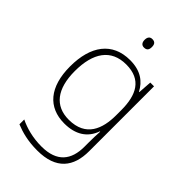

<svg xmlns="http://www.w3.org/2000/svg" viewBox="-283 -820 1155 1155"><g transform="rotate(45 295.0 -242.0)"><path d="M292 -724C271 -724 262 -709 262 -688C262 -667 271 -652 292 -652C317 -652 324 -667 324 -688C324 -709 317 -724 292 -724ZM287 -540C136 -540 58 -432 58 -258C58 -83 139 10 276 10C370 10 434 -30 461 -108H464C462 -74 461 -49 461 -15V23C461 134 409 205 277 205C202 205 138 187 89 163V204C138 224 196 240 276 240C437 240 500 154 500 22V-530H468L462 -443H459C429 -500 378 -540 287 -540ZM289 -505C419 -505 462 -418 462 -289V-246C462 -132 425 -25 279 -25C162 -25 98 -106 98 -258C98 -413 160 -505 289 -505Z"/></g></svg>

Font: Noto Sans Gurmukhi ExtraLight
Style: Regular
Weight: 200
Designer: Jelle Bosma - Monotype Design Team
Foundry: Monotype Imaging Inc.
Version: Version 2.004